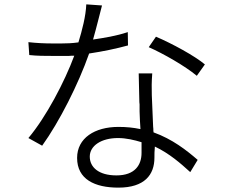

<svg xmlns="http://www.w3.org/2000/svg" viewBox="-20 -815 1040 879"><path d="M388 -570C454 -580 511 -592 566 -607L565 -668C511 -650 459 -642 406 -634C423 -693 437 -753 447 -790L375 -795C373 -742 356 -676 339 -621C311 -617 285 -616 259 -616H250C242 -616 234 -616 226 -616C182 -616 146 -618 110 -622L114 -563C150 -559 188 -559 221 -559H231C240 -559 250 -559 260 -559H270C272 -559 274 -559 275 -559H285H295C304 -560 312 -560 320 -560C276 -441 191 -279 110 -183L173 -148C252 -258 339 -430 388 -570ZM918 -520C872 -559 767 -616 694 -647L661 -599C727 -570 827 -513 881 -468L918 -520ZM687 -93C687 -106 687 -125 689 -144C756 -112 807 -67 851 -27L885 -83C833 -128 769 -178 683 -209C682 -214 682 -220 682 -225L681 -236C679 -291 676 -345 675 -379C674 -414 674 -438 677 -479H615C616 -440 617 -395 618 -347L619 -337V-326C619 -323 619 -319 619 -316V-305C620 -277 621 -250 623 -224C590 -231 558 -234 522 -234C414 -234 333 -183 333 -92C333 6 414 44 522 44C642 44 687 -15 687 -93ZM391 -98C391 -148 444 -183 520 -183C558 -183 595 -174 628 -164C628 -145 628 -128 628 -115C628 -61 599 -12 513 -12C431 -12 391 -50 391 -98Z"/></svg>

Font: Glow Sans SC Normal
Style: Regular
Weight: 400
Designer: Ryoko NISHIZUKA (kana, bopomofo & ideographs); Paul D. Hunt (Latin, Greek & Cyrillic); Sandoll Communications, Soo-young
Version: Version 0.93